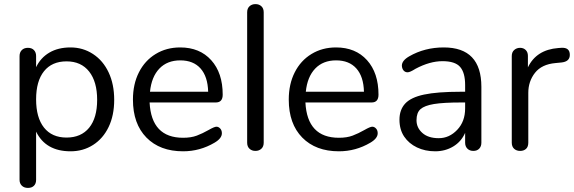

<svg xmlns="http://www.w3.org/2000/svg" viewBox="-20 -730 2795 935"><path d="M414.1 -107.9Q453.1 -155.8 453.1 -243.9Q453.1 -332 414.1 -381.6Q375 -431.2 304 -431.2Q232.9 -431.2 194.3 -383.1Q155.8 -335 155.8 -246.1Q155.8 -157.2 194.3 -108.6Q232.9 -60.1 304 -60.1Q375 -60.1 414.1 -107.9ZM323.7 6.8Q202.6 6.8 155.8 -88.9V146Q155.8 164.1 145.3 174.6Q134.8 185.1 116 185.1Q97.2 185.1 86.2 174.1Q75.2 163.1 75.2 146V-457Q75.2 -475.1 86.2 -486.1Q97.2 -497.1 116 -497.1Q134.8 -497.1 145.3 -486.1Q155.8 -475.1 155.8 -457V-402.8Q177.7 -448.7 220.5 -473.9Q263.2 -499 323.5 -499Q383.8 -499 432.9 -467Q481.9 -435.1 509 -377.4Q536.1 -319.8 536.1 -243.9Q536.1 -168 509 -111.6Q481.9 -55.2 433.3 -24.2Q384.8 6.8 323.7 6.8Z M710.4 -283.2H993.7Q991.7 -357.4 956.5 -396.7Q921.4 -436 857.9 -436Q794.4 -436 756.1 -396Q717.8 -356 710.4 -283.2ZM1064.5 -269Q1064.5 -231 1030.8 -231H708.5Q717.3 -59.1 871.6 -59.1Q910.6 -59.1 938.5 -69.6Q966.3 -80.1 995.4 -96.7Q1024.4 -113.3 1034.4 -113Q1044.4 -112.8 1052.5 -104Q1060.5 -95.2 1060.5 -81.1Q1060.5 -56.2 1024.9 -35.2Q953.6 6.8 871.6 6.8Q758.8 6.8 693.1 -60.1Q627.4 -127 627.4 -245.1Q627.4 -320.3 656.5 -377.7Q685.5 -435.1 738 -467Q790.5 -499 857.4 -499Q952.6 -499 1008.5 -437Q1064.5 -375 1064.5 -269Z M1183.6 -35.2V-669.9Q1183.6 -689 1195.1 -699.5Q1206.5 -710 1224.1 -710Q1241.7 -710 1252.9 -699.5Q1264.2 -689 1264.2 -669.9V-35.2Q1264.2 -16.1 1252.7 -5.6Q1241.2 4.9 1223.9 4.9Q1206.5 4.9 1195.1 -5.6Q1183.6 -16.1 1183.6 -35.2Z M1469.2 -283.2H1752.4Q1750.5 -357.4 1715.3 -396.7Q1680.2 -436 1616.7 -436Q1553.2 -436 1514.9 -396Q1476.6 -356 1469.2 -283.2ZM1823.2 -269Q1823.2 -231 1789.6 -231H1467.3Q1476.1 -59.1 1630.4 -59.1Q1669.4 -59.1 1697.3 -69.6Q1725.1 -80.1 1754.2 -96.7Q1783.2 -113.3 1793.2 -113Q1803.2 -112.8 1811.3 -104Q1819.3 -95.2 1819.3 -81.1Q1819.3 -56.2 1783.7 -35.2Q1712.4 6.8 1630.4 6.8Q1517.6 6.8 1451.9 -60.1Q1386.2 -127 1386.2 -245.1Q1386.2 -320.3 1415.3 -377.7Q1444.3 -435.1 1496.8 -467Q1549.3 -499 1616.2 -499Q1711.4 -499 1767.3 -437Q1823.2 -375 1823.2 -269Z M2245.1 -202.1V-231H2227.1Q2139.2 -231 2093.3 -223.4Q2047.4 -215.8 2027.8 -198.5Q2008.3 -181.2 2008.3 -144.5Q2008.3 -107.9 2036.9 -82.5Q2065.4 -57.1 2116.7 -57.1Q2168 -57.1 2206.5 -97.7Q2245.1 -138.2 2245.1 -202.1ZM2324.2 -307.1V-35.2Q2324.2 -17.1 2313.7 -6.1Q2303.2 4.9 2285.2 4.9Q2267.1 4.9 2256.1 -6.1Q2245.1 -17.1 2245.1 -35.2V-83Q2226.1 -40 2187 -16.6Q2147.9 6.8 2099.1 6.8Q2050.3 6.8 2010.7 -12Q1971.2 -30.8 1948.2 -64.9Q1925.3 -99.1 1925.3 -147.2Q1925.3 -195.3 1953.1 -225.6Q1981 -255.9 2045.2 -269.5Q2109.4 -283.2 2223.1 -283.2H2245.1V-315.9Q2245.1 -376 2220.7 -404.1Q2196.3 -432.1 2134.8 -432.1Q2073.2 -432.1 2003.4 -395Q1976.6 -377.9 1964.8 -377.9Q1953.1 -377.9 1945.3 -386.7Q1937.5 -396.5 1937 -410.2Q1937 -435.1 1972.7 -455.6Q2047.9 -499 2141.1 -499Q2324.2 -499 2324.2 -307.1Z M2754.9 -462.9Q2754.9 -430.2 2714.8 -425.8L2685.1 -422.9Q2618.2 -417 2585.4 -375.5Q2552.7 -334 2552.7 -277.8V-35.2Q2552.7 -15.1 2541.7 -5.1Q2530.8 4.9 2512.9 4.9Q2495.1 4.9 2483.6 -5.6Q2472.2 -16.1 2472.2 -35.2V-457Q2472.2 -476.1 2484.1 -486.6Q2496.1 -497.1 2512.7 -497.1Q2529.3 -497.1 2540 -486.6Q2550.8 -476.1 2550.8 -458V-401.9Q2591.8 -487.8 2698.7 -496.1L2712.9 -497.1Q2754.9 -500 2754.9 -462.9Z"/></svg>

Font: Nunito-Regular
Style: Regular
Weight: 400
Designer: Vernon Adams
Foundry: newtypography
Version: Version 3.000